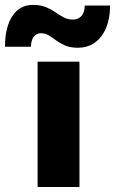

<svg xmlns="http://www.w3.org/2000/svg" viewBox="-105 -746 459 766"><path d="M26 -726.5Q56.5 -726.5 77.8 -717.8Q99 -709 115.8 -697.2Q132.5 -685.5 149 -676.8Q165.5 -668 186 -668Q208 -668 220.5 -682.8Q233 -697.5 233 -724H334Q334 -647 299.2 -601.2Q264.5 -555.5 205.5 -555.5Q176 -555.5 155.5 -564.2Q135 -573 119.5 -584.5Q104 -596 89.8 -604.8Q75.5 -613.5 58 -613.5Q40 -613.5 29.2 -598.8Q18.5 -584 18.5 -559.5H-85Q-85 -638 -55.5 -682.2Q-26 -726.5 26 -726.5ZM45 -500H212V0H45Z"/></svg>

Font: Overused Grotesk ExtraBold
Style: Regular
Weight: 800
Version: Version 0.004